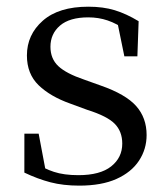

<svg xmlns="http://www.w3.org/2000/svg" viewBox="-20 -551 513 585"><path d="M221.4 14.6Q172.9 14.6 134 4.5Q95.1 -5.6 54.2 -25.1L54.3 -143.7H97.8L121.5 -18.1L84.9 -20.3V-56.3Q113.4 -37.5 144.2 -27.4Q174.9 -17.3 218.7 -17.3Q285.2 -17.3 318.8 -44.1Q352.5 -70.9 352.5 -113.5Q352.5 -150.2 329.8 -173.6Q307.2 -197 245.6 -216.4L193.9 -235.4Q133.2 -257 97.6 -291.4Q62 -325.9 62 -382Q62 -445.2 110.4 -487.9Q158.8 -530.6 249.1 -530.6Q294.4 -530.6 329.5 -519.9Q364.7 -509.2 402.4 -486.4L398.6 -379.4H358.9L335.1 -495.5L366.5 -490.1V-457.8Q335.7 -479.4 307.9 -488.7Q280.2 -498.1 249.1 -498.1Q192.1 -498.1 162.9 -473.1Q133.7 -448 133.7 -408.5Q133.7 -372 157.7 -349.5Q181.6 -327 236.5 -308.4L286.8 -290.4Q362.6 -264 394.7 -228.1Q426.7 -192.1 426.7 -139.6Q426.7 -96.6 403.5 -61.4Q380.3 -26.2 334.9 -5.8Q289.5 14.6 221.4 14.6Z"/></svg>

Font: Noto Serif JP
Style: Regular
Weight: 200
Designer: Ryoko NISHIZUKA 西塚涼子 (kana & ideographs); Frank Grießhammer (Latin, Greek & Cyrillic); Wenlong ZHANG 张文龙 (bopomofo); San
Foundry: Adobe
Version: Version 2.001;hotconv 1.1.0;makeotfexe 2.6.0